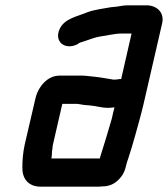

<svg xmlns="http://www.w3.org/2000/svg" viewBox="-20 -643 631 721"><path d="M177 -86C177 -91 178 -96 179 -101L214 -253H265C269 -253 273 -253 277 -252L295 -249C302 -248 310 -248 318 -247C342 -245 361 -238 386 -238C395 -238 403 -239 410 -240C406 -226 403 -212 400 -198C385 -146 371 -100 356 -53L355 -48H173C176 -62 174 -71 177 -86ZM410 -344C406 -344 403 -344 400 -345C381 -348 355 -353 334 -355L314 -357C306 -358 299 -359 290 -359H203C158 -359 123 -317 113 -273L73 -101C66 -69 64 -41 64 -14C63 26 85 58 133 58H343C350 58 357 58 363 57C389 57 408 49 425 32C443 14 449 -1 455 -27C456 -32 458 -37 460 -43C471 -77 479 -102 489 -139C498 -172 511 -217 519 -252L589 -556C598 -596 569 -623 530 -623H460C445 -623 431 -620 418 -618L397 -616C365 -610 335 -607 308 -597C271 -581 222 -574 204 -534C182 -487 224 -453 271 -477C273 -479 281 -484 284 -484C289 -486 295 -488 302 -490C319 -495 336 -503 356 -506C381 -509 410 -517 435 -517H474L435 -346H428C422 -345 417 -344 410 -344Z"/></svg>

Font: Electronic
Style: HvIt
Weight: 900
Version: Version 1.011